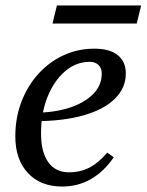

<svg xmlns="http://www.w3.org/2000/svg" viewBox="-20 -670 536 702"><path d="M207 12Q128 12 82 -37.5Q36 -87 36 -171Q36 -239 58 -297Q80 -355 119.5 -399Q159 -443 211.5 -467.5Q264 -492 325 -492Q381 -492 410.5 -468.5Q440 -445 440 -401Q440 -348 399.5 -308.5Q359 -269 284.5 -248Q210 -227 108 -227V-258Q177 -258 232 -275.5Q287 -293 319.5 -325Q352 -357 352 -401Q352 -421 340 -432.5Q328 -444 308 -444Q258 -444 217.5 -409Q177 -374 153.5 -315Q130 -256 130 -182Q130 -114 156.5 -77Q183 -40 232 -40Q274 -40 307.5 -57.5Q341 -75 372 -112L396 -95Q322 12 207 12ZM172 -584 188 -650H496L480 -584Z"/></svg>

Font: Platypi Light
Style: Italic
Weight: 300
Italic angle: -13°
Designer: David Sargent
Foundry: Bolt Cutter Type
Version: Version 1.200